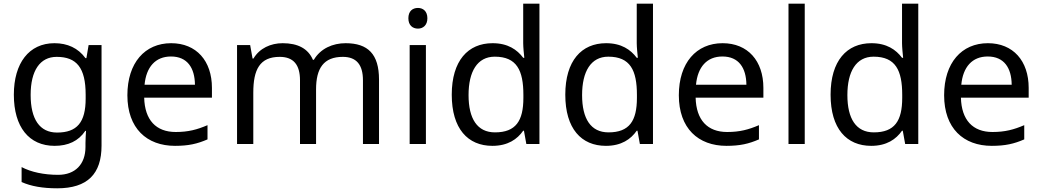

<svg xmlns="http://www.w3.org/2000/svg" viewBox="-20 -846 5643 1040"><path d="M275 -612C137 -612 55 -504 55 -333C55 -158 137 -56 276 -56C349 -56 405 -82 442 -137H446C445 -125 443 -87 443 -71V-50C443 44 387 101 295 101C218 101 148 86 97 59V140C148 163 212 174 290 174C454 174 530 96 530 -57V-602H460L448 -531H443C403 -586 345 -612 275 -612ZM287 -538C395 -538 444 -479 444 -333V-312C444 -183 397 -128 289 -128C195 -128 146 -200 146 -332C146 -464 197 -538 287 -538Z M907 -612C765 -612 670 -506 670 -330C670 -151 775 -56 928 -56C1001 -56 1049 -67 1104 -91V-168C1048 -144 1000 -131 932 -131C825 -131 764 -196 761 -317H1128V-370C1128 -516 1044 -612 907 -612ZM906 -540C995 -540 1035 -478 1036 -387H763C772 -483 822 -540 906 -540Z M1852 -612C1782 -612 1716 -583 1680 -522H1675C1649 -583 1593 -612 1511 -612C1447 -612 1386 -585 1353 -529H1348L1335 -602H1264V-66H1352V-344C1352 -469 1387 -538 1495 -538C1570 -538 1605 -495 1605 -411V-66H1692V-362C1692 -476 1733 -538 1837 -538C1911 -538 1946 -495 1946 -411V-66H2033V-415C2033 -553 1973 -612 1852 -612Z M2244 -803C2215 -803 2192 -786 2192 -747C2192 -709 2215 -691 2244 -691C2271 -691 2295 -709 2295 -747C2295 -786 2271 -803 2244 -803ZM2287 -602H2199V-66H2287Z M2647 -56C2731 -56 2782 -92 2814 -138H2818L2831 -66H2902V-826H2814V-612C2814 -592 2818 -550 2820 -533H2814C2781 -577 2731 -612 2648 -612C2515 -612 2427 -517 2427 -333C2427 -149 2514 -56 2647 -56ZM2661 -129C2565 -129 2518 -203 2518 -331C2518 -458 2565 -539 2660 -539C2779 -539 2815 -465 2815 -332V-316C2815 -191 2774 -129 2661 -129Z M3262 -56C3346 -56 3397 -92 3429 -138H3433L3446 -66H3517V-826H3429V-612C3429 -592 3433 -550 3435 -533H3429C3396 -577 3346 -612 3263 -612C3130 -612 3042 -517 3042 -333C3042 -149 3129 -56 3262 -56ZM3276 -129C3180 -129 3133 -203 3133 -331C3133 -458 3180 -539 3275 -539C3394 -539 3430 -465 3430 -332V-316C3430 -191 3389 -129 3276 -129Z M3894 -612C3752 -612 3657 -506 3657 -330C3657 -151 3762 -56 3915 -56C3988 -56 4036 -67 4091 -91V-168C4035 -144 3987 -131 3919 -131C3812 -131 3751 -196 3748 -317H4115V-370C4115 -516 4031 -612 3894 -612ZM3893 -540C3982 -540 4022 -478 4023 -387H3750C3759 -483 3809 -540 3893 -540Z M4339 -66V-826H4251V-66Z M4699 -56C4783 -56 4834 -92 4866 -138H4870L4883 -66H4954V-826H4866V-612C4866 -592 4870 -550 4872 -533H4866C4833 -577 4783 -612 4700 -612C4567 -612 4479 -517 4479 -333C4479 -149 4566 -56 4699 -56ZM4713 -129C4617 -129 4570 -203 4570 -331C4570 -458 4617 -539 4712 -539C4831 -539 4867 -465 4867 -332V-316C4867 -191 4826 -129 4713 -129Z M5331 -612C5189 -612 5094 -506 5094 -330C5094 -151 5199 -56 5352 -56C5425 -56 5473 -67 5528 -91V-168C5472 -144 5424 -131 5356 -131C5249 -131 5188 -196 5185 -317H5552V-370C5552 -516 5468 -612 5331 -612ZM5330 -540C5419 -540 5459 -478 5460 -387H5187C5196 -483 5246 -540 5330 -540Z"/></svg>

Font: Noto Sans Malayalam UI
Style: Regular
Weight: 400
Designer: Jelle Bosma - Monotype Design Team
Foundry: Monotype Imaging Inc.
Version: Version 2.104